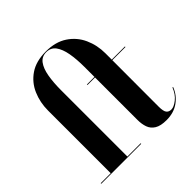

<svg xmlns="http://www.w3.org/2000/svg" viewBox="-196 -926 1099 1099"><g transform="rotate(-45 353.5 -376.5)"><path d="M19.5 -4.5H100.5V-511.5Q100.5 -577 125 -633.8Q149.5 -690.5 200.2 -725.2Q251 -760 330 -760Q408.5 -760 460.8 -725.2Q513 -690.5 538.8 -633.8Q564.5 -577 564.5 -511.5V-460H671V-455.5H564.5L564 -80Q564 -42.5 574.2 -29.5Q584.5 -16.5 604.5 -16.5Q625 -16.5 653.5 -39Q682 -61.5 697.5 -102L702 -100.5Q684 -53 642.5 -23Q601 7 542 7Q494.5 7 469 -8.8Q443.5 -24.5 434 -51.2Q424.5 -78 424.5 -111.5V-455.5H363.5V-460H424.5V-540Q424.5 -603.5 415.8 -652Q407 -700.5 386.5 -728Q366 -755.5 329.5 -755.5Q293.5 -755.5 273 -728Q252.5 -700.5 244 -652Q235.5 -603.5 235.5 -540V-4.5H343V0H19.5Z"/></g></svg>

Font: Bodoni* 36pt
Style: Bold
Weight: 700
Version: Version 2.3